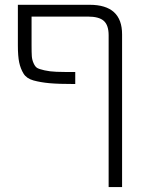

<svg xmlns="http://www.w3.org/2000/svg" viewBox="-20 -542 585 781"><path d="M421.9 -398.4Q421.9 -439.5 402.3 -457Q382.8 -474.6 336.9 -474.6H108.4V-358.4Q108.4 -328.1 109.4 -313.5Q110.4 -298.8 116.7 -284.7Q123 -270.5 131.3 -265.6Q139.6 -260.7 161.1 -255.9Q182.6 -251 209 -250Q235.4 -249 286.1 -249V-200.2Q217.8 -200.2 181.2 -203.6Q144.5 -207 116.2 -214.8Q87.9 -222.7 75.7 -242.7Q63.5 -262.7 58.1 -288.1Q52.7 -313.5 52.7 -357.4V-522.5H344.7Q476.6 -522.5 476.6 -402.3V218.8H421.9Z"/></svg>

Font: Gen Shin Gothic Light
Style: Regular
Weight: 200
Designer: [Source Han Sans]
Ryoko NISHIZUKA  (kana & ideographs); Paul D. Hunt (Latin, Greek & Cyrillic); Wenlong ZHANG  (bopomofo
Version: Version 1.002.20150607